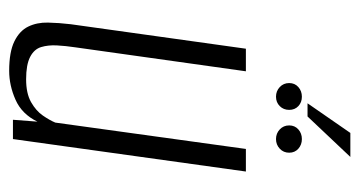

<svg xmlns="http://www.w3.org/2000/svg" viewBox="-198 -558 765 408"><g transform="rotate(90 184.0 -354.5)"><path d="M131 8Q91 8 68.5 -3Q46 -14 37 -32.5Q28 -51 28.5 -74.5Q29 -98 32 -123L84 -495H132L81 -132Q78 -112 77 -93.5Q76 -75 80.5 -60Q85 -45 101.5 -36.5Q118 -28 149 -28Q179 -28 197.5 -38.5Q216 -49 226 -63.5Q236 -78 241 -90L297 -495H345L276 0H235L239 -52Q223 -19 192.5 -5.5Q162 8 131 8ZM186 -559Q174 -559 165.5 -567Q157 -575 157 -587Q157 -599 165.5 -606.5Q174 -614 186 -614Q198 -614 206 -606.5Q214 -599 214 -587Q214 -575 206 -567Q198 -559 186 -559ZM276 -559Q264 -559 255.5 -567Q247 -575 247 -587Q247 -599 255.5 -606.5Q264 -614 276 -614Q288 -614 296.5 -606.5Q305 -599 305 -587Q305 -575 296.5 -567Q288 -559 276 -559ZM200 -626 263 -717H314L228 -626Z"/></g></svg>

Font: Alumni Sans Light
Style: Italic
Weight: 300
Italic angle: -8°
Version: Version 1.016